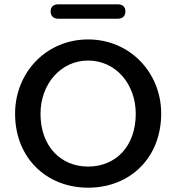

<svg xmlns="http://www.w3.org/2000/svg" viewBox="-20 -861 818 891"><path d="M389 10C582 10 728 -127 728 -334C728 -525 582 -678 389 -678C195 -678 50 -525 50 -333C50 -128 196 10 389 10ZM389 -88C262 -88 168 -182 168 -333C168 -471 262 -580 389 -580C517 -580 610 -471 610 -333C610 -181 516 -88 389 -88ZM251 -774H526C549 -774 562 -787 562 -808C562 -829 549 -841 526 -841H251C228 -841 215 -829 215 -808C215 -787 228 -774 251 -774Z"/></svg>

Font: SN Pro Medium
Style: Regular
Weight: 500
Designer: Tobias Whetton
Foundry: Supernotes
Version: Version 1.003;Glyphs 3.3 (3324)